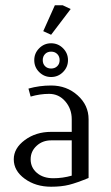

<svg xmlns="http://www.w3.org/2000/svg" viewBox="-20 -708 420 728"><path d="M32.2 -104Q32.2 -146 74.2 -177Q116.2 -208 173.8 -208H252V-255.9Q252 -295.4 227.5 -323.7Q203.1 -352.1 166 -352.1Q131.8 -352.1 96.2 -341.8L87.9 -372.1Q129.4 -383.8 173.8 -383.8Q232.9 -383.8 274.4 -346.4Q315.9 -309.1 315.9 -255.9V-33.2Q271 -14.6 241.9 -7.3Q212.9 0 173.8 0Q115.2 0 73.7 -30.3Q32.2 -60.5 32.2 -104ZM96.2 -104Q96.2 -72.8 119.9 -52.5Q143.6 -32.2 182.1 -32.2Q217.8 -32.2 252 -42V-175.8H173.8Q141.1 -175.8 118.7 -155Q96.2 -134.3 96.2 -104ZM109.9 -480Q109.9 -506.3 128.7 -525.1Q147.5 -543.9 173.8 -543.9Q200.2 -543.9 219 -525.1Q237.8 -506.3 237.8 -480Q237.8 -453.6 219 -434.8Q200.2 -416 173.8 -416Q147.5 -416 128.7 -434.6Q109.9 -453.1 109.9 -480ZM150.9 -503.2Q142.1 -494.1 142.1 -480Q142.1 -465.8 150.9 -457Q159.7 -448.2 173.8 -448.2Q188 -448.2 197 -457Q206.1 -465.8 206.1 -480Q206.1 -494.1 197 -503.2Q188 -512.2 173.8 -512.2Q159.7 -512.2 150.9 -503.2ZM144 -589.8 188 -688H217.8L248 -673.8L173.8 -576.2Z"/></svg>

Font: Gawaa
Style: Regular
Weight: 400
Designer: T. Christopher White
Version: Version 1.0